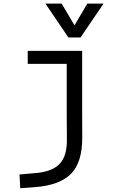

<svg xmlns="http://www.w3.org/2000/svg" viewBox="-20 -796 626 1051"><path d="M90.8 234.4 86.9 159.2 180.7 150.9Q267.6 142.6 307.1 100.3Q346.7 58.1 346.2 -30.3L345.2 -170.9V-446.3H131.8V-517.6H429.7V-187.5L430.2 -45.9Q431.2 92.3 368.9 155.3Q306.6 218.3 170.9 228.5ZM354.5 -590.8 228.5 -776.4H317.4L387.7 -657.2L458 -776.4H546.9L420.9 -590.8Z"/></svg>

Font: Cascadia Mono NF SemiLight
Style: Regular
Weight: 350
Monospace: yes
Designer: Aaron Bell
Foundry: Saja Typeworks
Version: Version 2404.023; ttfautohint (v1.8.4)